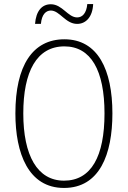

<svg xmlns="http://www.w3.org/2000/svg" viewBox="-20 -918 631 948"><path d="M153 -800H182C186 -847 207 -866 231 -866C275 -866 303 -800 361 -800C403 -800 437 -833 440 -898H411C407 -853 387 -832 361 -832C315 -832 288 -897 231 -897C187 -897 158 -864 153 -800ZM535 -358C535 -574 463 -724 298 -724C141 -724 56 -594 56 -358C56 -161 120 10 296 10C472 10 535 -156 535 -358ZM95 -358C95 -564 161 -689 298 -689C429 -689 496 -570 496 -358C496 -147 431 -26 296 -26C164 -26 95 -151 95 -358Z"/></svg>

Font: Noto Sans Myanmar UI Condensed ExtraLight
Style: Regular
Weight: 200
Width: 3
Designer: Monotype Design Team
Foundry: Monotype Imaging Inc.
Version: Version 2.103